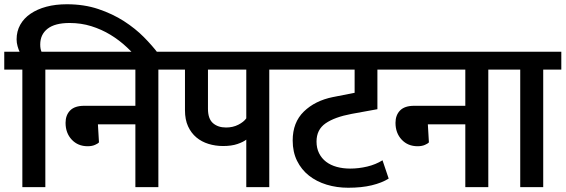

<svg xmlns="http://www.w3.org/2000/svg" viewBox="-30 -879 2657 902"><path d="M75 -552H-10V-636H62Q57 -646 52.5 -662Q48 -678 48 -694Q48 -732 65 -762.5Q82 -793 113.5 -814.5Q145 -836 188 -847.5Q231 -859 284 -859Q365 -859 432 -836.5Q499 -814 552.5 -779.5Q606 -745 646 -704.5Q686 -664 713 -628L720 -617L646 -570L634 -585Q603 -622 567 -656Q531 -690 489 -715.5Q447 -741 399 -756Q351 -771 297 -771Q228 -771 193.5 -744Q159 -717 159 -670Q159 -649 165 -636H268V-552H183V0H75Z M606 -382V-552H238V-636H799V-552H714V0H606V-295H430L435 -210Q431 -205 416.5 -198.5Q402 -192 382 -192Q336 -192 307 -223Q278 -254 278 -302Q278 -338 299.5 -360Q321 -382 366 -382Z M1320 -552H1235V0H1127V-223Q1113 -212 1085.5 -202.5Q1058 -193 1018 -193Q982 -193 949.5 -203Q917 -213 892.5 -233.5Q868 -254 853.5 -285.5Q839 -317 839 -361V-552H779V-636H1320ZM947 -368Q947 -321 970.5 -300.5Q994 -280 1032 -280Q1064 -280 1089.5 -293Q1115 -306 1127 -323V-552H947Z M1796 -40Q1764 -20 1716.5 -8.5Q1669 3 1606 3Q1552 3 1504.5 -11.5Q1457 -26 1421.5 -54Q1386 -82 1365.5 -123.5Q1345 -165 1345 -219Q1345 -304 1397.5 -355Q1450 -406 1534 -423L1636 -443V-552H1300V-636H1833V-552H1743V-366L1622 -344Q1542 -329 1499.5 -299.5Q1457 -270 1457 -214Q1457 -183 1469 -159Q1481 -135 1502 -119Q1523 -103 1552 -95Q1581 -87 1615 -87Q1655 -87 1695 -96.5Q1735 -106 1767 -126Z M2156 -382V-552H1788V-636H2349V-552H2264V0H2156V-295H1980L1985 -210Q1981 -205 1966.5 -198.5Q1952 -192 1932 -192Q1886 -192 1857 -223Q1828 -254 1828 -302Q1828 -338 1849.5 -360Q1871 -382 1916 -382Z M2414 -552H2329V-636H2607V-552H2522V0H2414Z"/></svg>

Font: Ek Mukta SemiBold
Style: Regular
Weight: 600
Designer: Girish Dalvi and Yashodeep Gholap
Foundry: Ek Type
Version: Version 2.538;PS 1.002;hotconv 16.6.51;makeotf.lib2.5.65220;